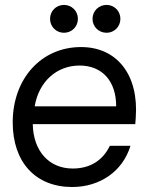

<svg xmlns="http://www.w3.org/2000/svg" viewBox="-20 -749 605 781"><path d="M273.4 11.7C384.8 11.7 478.5 -50.3 510.7 -155.8H426.8C397.5 -95.2 345.2 -63.5 275.9 -63.5C178.7 -63.5 115.2 -135.3 113.3 -244.1H530.3L532.2 -270.5C544.9 -443.4 457 -557.6 309.6 -557.6C147.9 -557.6 31.7 -429.2 31.7 -251C31.7 -88.9 125 11.7 273.4 11.7ZM121.1 -316.4C137.7 -416.5 210 -482.4 303.7 -482.4C395.5 -482.4 452.6 -419.4 452.6 -316.4ZM183.6 -672.4C183.6 -640.6 208.5 -615.7 240.2 -615.7C272 -615.7 296.9 -640.6 296.9 -672.4C296.9 -704.1 272 -729 240.2 -729C208.5 -729 183.6 -704.1 183.6 -672.4ZM356.4 -672.4C356.4 -640.6 381.3 -615.7 413.6 -615.7C444.8 -615.7 469.7 -640.6 469.7 -672.4C469.7 -704.1 444.8 -729 413.6 -729C381.3 -729 356.4 -704.1 356.4 -672.4Z"/></svg>

Font: Guggenheim Sans Display
Style: Italic
Weight: 400
Italic angle: -7°
Designer: Modified by Tom Baber under direction of Pentagram Design 2023
Foundry: rsms
Version: Version 1.001;Glyphs 3.1.2 (3151)